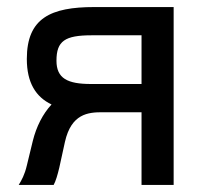

<svg xmlns="http://www.w3.org/2000/svg" viewBox="-20 -524 590 544"><path d="M247 -504C124 -504 56 -473 56 -357C56 -289 82 -249 126 -228C101 -201 83 -165 73 -125L56 -55C50 -29 41 -13 33 0H132C138 -11 143 -28 148 -49L164 -122C182 -202 230 -206 270 -206H381V0H472V-504ZM238 -286C171 -286 140 -302 140 -352C140 -408 164 -424 240 -424H381V-286Z"/></svg>

Font: Hibana SubMedium
Style: Regular
Weight: 500
Width: 6
Designer: pygmalion
Foundry: ybstudio
Version: Version 0.930;hotconv 1.0.109;makeotfexe 2.5.65596